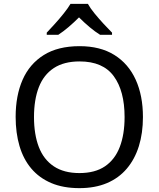

<svg xmlns="http://www.w3.org/2000/svg" viewBox="-20 -964 821 994"><path d="M720 -358Q720 -275 699 -207.5Q678 -140 636.5 -91Q595 -42 533.5 -16Q472 10 391 10Q307 10 245 -16.5Q183 -43 142 -91.5Q101 -140 81 -208Q61 -276 61 -359Q61 -469 97 -551Q133 -633 206.5 -679Q280 -725 392 -725Q499 -725 572 -679.5Q645 -634 682.5 -551.5Q720 -469 720 -358ZM156 -358Q156 -268 181 -203Q206 -138 258.5 -103Q311 -68 391 -68Q472 -68 523.5 -103Q575 -138 600 -203Q625 -268 625 -358Q625 -493 569 -569.5Q513 -646 392 -646Q311 -646 258.5 -611.5Q206 -577 181 -512.5Q156 -448 156 -358ZM435 -944Q447 -922 469.5 -894.5Q492 -867 516.5 -840.5Q541 -814 560 -795V-784H498Q472 -800 444 -823.5Q416 -847 389 -874Q362 -847 335 -824Q308 -801 282 -784H222V-795Q241 -815 264.5 -841Q288 -867 310 -894.5Q332 -922 345 -944Z"/></svg>

Font: Noto Sans Gujarati
Style: Regular
Weight: 400
Designer: Jelle Bosma - Monotype Design Team, Universal Thirst
Foundry: Monotype Imaging Inc.
Version: Version 2.102